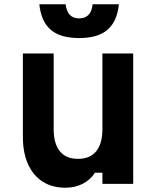

<svg xmlns="http://www.w3.org/2000/svg" viewBox="-20 -860 740 898"><path d="M603 -610V0H459V-52H424Q403 -19 367 -0.5Q331 18 286 18Q224 18 179.5 -10.5Q135 -39 111 -92.5Q87 -146 87 -220V-610H231V-256Q231 -188 260 -152.5Q289 -117 345 -117Q401 -117 430 -152.5Q459 -188 459 -256V-610ZM287 -840Q291 -807 306.5 -790.5Q322 -774 350 -774Q378 -774 394 -790.5Q410 -807 413 -840H536Q528 -760 483 -721Q438 -682 350 -682Q262 -682 217 -721Q172 -760 164 -840Z"/></svg>

Font: Martian Mono SemiExpanded SemiBold
Style: Regular
Weight: 600
Monospace: yes
Version: Version 0.930